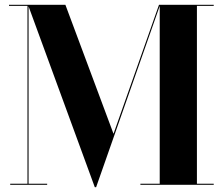

<svg xmlns="http://www.w3.org/2000/svg" viewBox="-20 -770 928 800"><path d="M22.5 -4.5H94.5V-745.5H17.5V-750H252.5L453 -212.5L642.5 -750H870.5V-745.5H800.5V-4.5H870.5V0H565V-4.5H645.5V-745L380.5 10H375L99 -743.5V-4.5H176.5V0H22.5Z"/></svg>

Font: Bodoni* 36pt
Style: Bold
Weight: 700
Version: Version 2.3